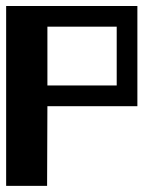

<svg xmlns="http://www.w3.org/2000/svg" viewBox="-20 -605 516 625"><path d="M134.3 -259.3 133.3 0H0V-585.4H427.2V-259.3ZM134.3 -326.7H359.9V-518.1H134.3Z"/></svg>

Font: Aqlam Corner
Style: Regular
Weight: 400
Designer: Developer/ Husham Jawad
Version: Version 1.00;December 29, 2020;FontCreator 13.0.0.2683 32-bi